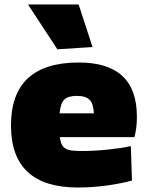

<svg xmlns="http://www.w3.org/2000/svg" viewBox="-20 -828 661 857"><path d="M328 9Q29 9 29 -268Q29 -549 332 -549Q591 -549 591 -308Q591 -282 588.5 -260Q586 -238 580 -216H247Q250 -195 256 -183Q262 -171 273 -164.5Q284 -158 302 -156Q320 -154 347 -154Q371 -154 400 -155.5Q429 -157 458.5 -160Q488 -163 515.5 -167Q543 -171 564 -176L569 -22Q517 -8 453.5 0.5Q390 9 328 9ZM322 -400Q284 -400 267 -383.5Q250 -367 246 -322H399Q397 -365 380 -382.5Q363 -400 322 -400ZM236 -608 105 -808H331L393 -618Z"/></svg>

Font: Encode Sans Normal
Style: Black
Weight: 900
Designer: Pablo Impallari, Andres Torresi
Foundry: Pablo Impallari, Andres Torresi
Version: Version 1.000; ttfautohint (v1.00) -l 8 -r 50 -G 200 -x 14 -